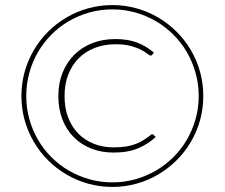

<svg xmlns="http://www.w3.org/2000/svg" viewBox="-20 -730 886 757"><path d="M577.5 -200.5Q580 -201 581.2 -200.8Q582.5 -200.5 583.5 -200L594 -190Q564.5 -162.5 525 -145.5Q485.5 -128.5 427.5 -128.5Q380 -128.5 340 -144.2Q300 -160 271 -189Q242 -218 226 -259.2Q210 -300.5 210 -351.5Q210 -401.5 226.5 -442.8Q243 -484 272.5 -513.8Q302 -543.5 343.5 -559.8Q385 -576 434.5 -576Q460.5 -576 481.5 -572.5Q502.5 -569 520.5 -562.2Q538.5 -555.5 554.5 -545.8Q570.5 -536 586.5 -523L580.5 -514.5Q578.5 -511 573.5 -511Q569.5 -511 561.2 -518Q553 -525 537.2 -533.2Q521.5 -541.5 496.8 -548.5Q472 -555.5 435.5 -555.5Q391 -555.5 354 -541.2Q317 -527 290.5 -500.5Q264 -474 249.2 -436.2Q234.5 -398.5 234.5 -351.5Q234.5 -303.5 249 -266Q263.5 -228.5 289.5 -202.5Q315.5 -176.5 350.8 -162.8Q386 -149 428 -149Q456 -149 477.5 -152.5Q499 -156 516.2 -162.8Q533.5 -169.5 548 -179Q562.5 -188.5 577.5 -200.5ZM64.5 -351.5Q64.5 -401 77.2 -446.8Q90 -492.5 113.5 -532.5Q137 -572.5 169.5 -605Q202 -637.5 242 -661Q282 -684.5 327.8 -697.2Q373.5 -710 423 -710Q472.5 -710 518.2 -697.2Q564 -684.5 603.8 -661Q643.5 -637.5 676.2 -605Q709 -572.5 732.5 -532.5Q756 -492.5 768.8 -446.8Q781.5 -401 781.5 -351.5Q781.5 -302 768.8 -256.2Q756 -210.5 732.5 -170.5Q709 -130.5 676.2 -98Q643.5 -65.5 603.8 -42Q564 -18.5 518.2 -5.8Q472.5 7 423 7Q373.5 7 327.8 -5.8Q282 -18.5 242 -42Q202 -65.5 169.5 -98Q137 -130.5 113.5 -170.5Q90 -210.5 77.2 -256.2Q64.5 -302 64.5 -351.5ZM83.5 -351.5Q83.5 -304.5 95.5 -261Q107.5 -217.5 129.5 -179.5Q151.5 -141.5 182.5 -110.5Q213.5 -79.5 251.2 -57.5Q289 -35.5 332.5 -23.2Q376 -11 423 -11Q470 -11 513.5 -23.2Q557 -35.5 594.8 -57.5Q632.5 -79.5 663.8 -110.5Q695 -141.5 717 -179.5Q739 -217.5 751.2 -261Q763.5 -304.5 763.5 -351.5Q763.5 -398.5 751.2 -442.2Q739 -486 717 -524Q695 -562 663.8 -593.2Q632.5 -624.5 594.8 -646.5Q557 -668.5 513.5 -680.8Q470 -693 423 -693Q376 -693 332.5 -680.8Q289 -668.5 251.2 -646.5Q213.5 -624.5 182.5 -593.2Q151.5 -562 129.5 -524Q107.5 -486 95.5 -442.2Q83.5 -398.5 83.5 -351.5Z"/></svg>

Font: Lato ExtraLight
Style: Regular
Weight: 275
Designer: Lukasz Dziedzic with Adam Twardoch and Botio Nikoltchev
Foundry: tyPoland Lukasz Dziedzic
Version: Version 2.015; 2015-08-06; http://www.latofonts.com/